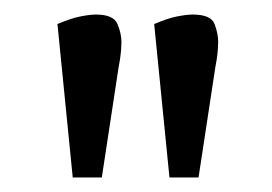

<svg xmlns="http://www.w3.org/2000/svg" viewBox="-20 -738 374 264"><path d="M213 -494 192 -705Q211 -713 224 -715.5Q237 -718 245 -718Q270 -718 275 -705Q280 -692 280 -680Q280 -676 279.5 -669.5Q279 -663 278 -656.5Q277 -650 276 -645L253 -494ZM80 -494 59 -705Q78 -713 91 -715.5Q104 -718 112 -718Q136 -718 141.5 -705Q147 -692 147 -680Q147 -676 146.5 -669.5Q146 -663 145 -656.5Q144 -650 143 -645L120 -494Z"/></svg>

Font: Faustina Light
Style: Regular
Weight: 400
Version: Version 1.200